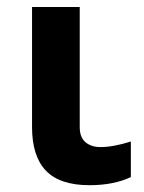

<svg xmlns="http://www.w3.org/2000/svg" viewBox="-20 -527 418 556"><path d="M210.9 -506.8V-158.7Q210.9 -129.4 227.5 -115.2Q244.1 -101.1 271 -101.1Q308.1 -101.1 358.9 -117.2V-14.2Q309.1 9.3 239.3 9.3Q153.3 9.3 113 -32.7Q72.8 -74.7 72.8 -158.7V-506.8Z"/></svg>

Font: Bpm'online Open Sans
Style: Bold
Weight: 700
Foundry: Ascender Corporation
Version: Version 1.10